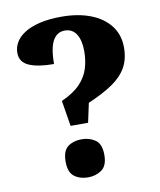

<svg xmlns="http://www.w3.org/2000/svg" viewBox="-83 -790 719 864"><g transform="rotate(-10 277.0 -357.5)"><path d="M193 -350Q250 -376 279.5 -407.5Q309 -439 320 -476Q331 -513 331 -554Q331 -603 313 -631.5Q295 -660 260 -660Q235 -660 218.5 -643.5Q202 -627 194.5 -596Q187 -565 187 -520Q115 -520 74 -537.5Q33 -555 33 -598Q33 -623 46 -645.5Q59 -668 86 -685.5Q113 -703 155.5 -713.5Q198 -724 256 -724Q332 -724 389 -702Q446 -680 478 -638.5Q510 -597 510 -539Q510 -486 488.5 -448Q467 -410 423 -380Q379 -350 311 -321L292 -233H212ZM250 9Q213 9 187.5 -10Q162 -29 162 -78Q162 -128 187.5 -146.5Q213 -165 250 -165Q286 -165 312.5 -146.5Q339 -128 339 -78Q339 -29 312.5 -10Q286 9 250 9Z"/></g></svg>

Font: Noto Serif Armenian ExtraBold
Style: Regular
Weight: 800
Version: Version 2.007